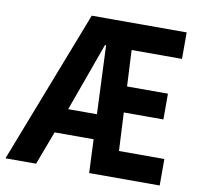

<svg xmlns="http://www.w3.org/2000/svg" viewBox="-80 -805 931 889"><g transform="rotate(10 385.5 -360.0)"><path d="M2 0 280.8 -719.7H377.9L381.3 -596.2H364.7L234.9 -236.8L146 0ZM167.5 -157.7V-274.4H458.5V-157.7ZM395.5 0 385.7 -227.1 364.7 -719.7H727.1V-595.2H490.2L513.7 -124.5H727.1V0ZM495.6 -304.2 487.3 -425.3H690.9V-304.2Z"/></g></svg>

Font: Reddit Sans Condensed
Style: Bold
Weight: 700
Designer: Stephen Hutchings
Foundry: Reddit
Version: Version 1.014